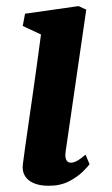

<svg xmlns="http://www.w3.org/2000/svg" viewBox="-20 -587 360 617"><path d="M136.7 10Q107.9 10 88.4 1.6Q68.9 -6.7 59.9 -22Q50.9 -37.2 53.4 -58.4Q56 -80.5 60.7 -113.1Q65.4 -145.7 71.2 -186.5Q77 -227.4 83.9 -274.5Q90.7 -321.6 97.7 -372.6Q104.6 -423.7 111.7 -476.2L53.1 -503.6L60.5 -542.9L232.5 -567.4L257.2 -556L191 -100.6Q188.3 -82.6 192.9 -73.4Q197.5 -64.2 207.2 -64.2Q216.5 -64.2 227.2 -69.9Q237.9 -75.5 254.9 -89.9L267.9 -59.3Q262.7 -52 246 -35.4Q229.3 -18.7 201.8 -4.4Q174.3 10 136.7 10Z"/></svg>

Font: Merriweather 7pt Light
Style: Italic
Weight: 300
Italic angle: -7.8°
Designer: Eben Sorkin
Foundry: Eben Sorkin
Version: Version 2.200;gftools[0.9.31]